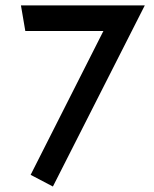

<svg xmlns="http://www.w3.org/2000/svg" viewBox="-20 -679 567 707"><path d="M174.8 7.8 513.2 -659.2H57.1L73.2 -564.9H360.8L92.8 -35.2Z"/></svg>

Font: Comic Neue Angular
Style: Bold
Weight: 700
Designer: Craig Rozynski
Foundry: Craig Rozynski
Version: Version 2.003